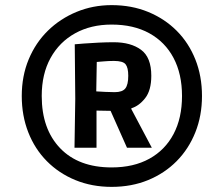

<svg xmlns="http://www.w3.org/2000/svg" viewBox="-20 -696 875 750"><path d="M416 34Q339 34 274.5 7.5Q210 -19 163 -66.5Q116 -114 90.5 -179Q65 -244 65 -321Q65 -399 92 -464Q119 -529 167 -576Q215 -623 279 -649.5Q343 -676 416 -676Q494 -676 558.5 -649.5Q623 -623 670 -576Q717 -529 743 -464Q769 -399 769 -321Q769 -244 743 -179Q717 -114 670 -66.5Q623 -19 558.5 7.5Q494 34 416 34ZM416 -42Q502 -42 563.5 -76Q625 -110 658 -172.5Q691 -235 691 -321Q691 -407 658 -469.5Q625 -532 563.5 -566Q502 -600 416 -600Q335 -600 273.5 -566Q212 -532 177.5 -469.5Q143 -407 143 -321Q143 -192 215 -117Q287 -42 416 -42ZM271 -119 274 -310 272 -523Q283 -524 308.5 -526Q334 -528 365.5 -529.5Q397 -531 424 -531Q491 -531 531 -501.5Q571 -472 571 -400Q571 -343 547 -312.5Q523 -282 493 -273V-270L573 -119H476L412 -263L357 -264V-119ZM428 -336Q458 -336 469.5 -350.5Q481 -365 481 -400Q481 -432 470.5 -445Q460 -458 425 -458Q404 -458 382 -456Q360 -454 358 -454L356 -339Q372 -338 392.5 -337Q413 -336 428 -336Z"/></svg>

Font: Ruda SemiBold
Style: Regular
Weight: 600
Designer: Mariela Monsalve and Angelina Sanchez
Foundry: Mariela Monsalve and Angelina Sanchez
Version: Version 2.001